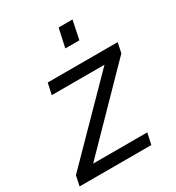

<svg xmlns="http://www.w3.org/2000/svg" viewBox="-210 -838 868 946"><g transform="rotate(-30 224.0 -365.0)"><path d="M-23 -57 371 -458H71L85 -522H483L471 -465L79 -64H387L373 0H-35ZM244 -624 267 -730H346L324 -624Z"/></g></svg>

Font: PTCRaleway Medium
Style: Italic
Weight: 500
Italic angle: -12°
Designer: Matt McInerney, Pablo Impallari, Rodrigo Fuenzalida
Foundry: Matt McInerney, Pablo Impallari, Rodrigo Fuenzalida
Version: Version 3.000g; ttfautohint (v1.5) -l 8 -r 28 -G 28 -x 14 -D